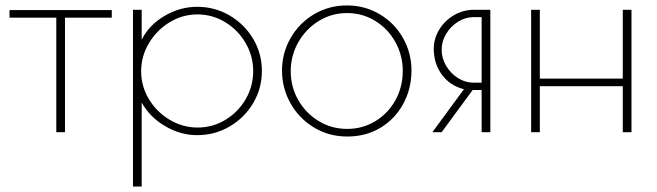

<svg xmlns="http://www.w3.org/2000/svg" viewBox="-20 -486 2417 706"><path d="M187 -421H15V-449H391V-421H219V0H187Z M469 -450H501V-340Q528 -394 585 -427.5Q642 -461 705 -461Q770 -461 824.5 -429Q879 -397 911 -343Q943 -289 943 -225Q943 -161 911 -107Q879 -53 824.5 -21Q770 11 705 11Q644 11 587.5 -22Q531 -55 501 -109V200H469ZM911 -225Q911 -280 883 -328Q855 -376 808 -404.5Q761 -433 706 -433Q651 -433 603.5 -404Q556 -375 527.5 -327Q499 -279 499 -224Q499 -169 527.5 -121.5Q556 -74 604 -45.5Q652 -17 707 -17Q762 -17 809 -45.5Q856 -74 883.5 -121.5Q911 -169 911 -225Z M1017 -227Q1017 -291 1048.5 -346Q1080 -401 1134.5 -433.5Q1189 -466 1256 -466Q1322 -466 1376.5 -433.5Q1431 -401 1462 -346Q1493 -291 1493 -227Q1493 -160 1463 -104.5Q1433 -49 1379.5 -16.5Q1326 16 1257 16Q1189 16 1134 -17.5Q1079 -51 1048 -106.5Q1017 -162 1017 -227ZM1461 -225Q1461 -282 1434 -331Q1407 -380 1360 -409Q1313 -438 1256 -438Q1199 -438 1151.5 -408.5Q1104 -379 1076.5 -330Q1049 -281 1049 -224Q1049 -167 1076.5 -118.5Q1104 -70 1151.5 -41Q1199 -12 1257 -12Q1314 -12 1361 -41Q1408 -70 1434.5 -118.5Q1461 -167 1461 -225Z M1686 -158Q1636 -170 1605.5 -210.5Q1575 -251 1575 -307Q1575 -344 1595 -377Q1615 -410 1649 -430Q1683 -450 1723 -450H1783V0H1751V-155H1718L1604 0H1570ZM1751 -182V-423H1721Q1691 -423 1664 -406Q1637 -389 1620.5 -361.5Q1604 -334 1604 -303Q1604 -272 1620.5 -244Q1637 -216 1664 -199Q1691 -182 1721 -182Z M1933 -450H1965V-197H2270V-450H2302V0H2270V-169H1965V0H1933Z"/></svg>

Font: Poiret One
Style: Regular
Weight: 400
Designer: Denis Masharov (denis.masharov@gmail.com), Cyreal (Charset Expansion)
Foundry: Denis Masharov
Version: Version 1.101